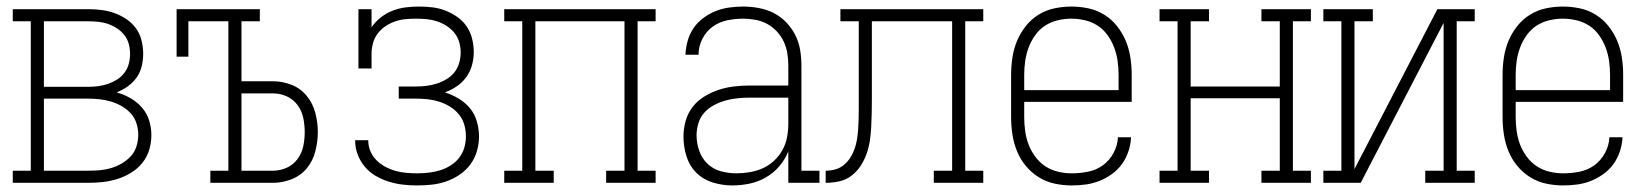

<svg xmlns="http://www.w3.org/2000/svg" viewBox="-20 -558 5040 586"><path d="M19 0V-37H74V-493H19V-530H249Q269 -530 289.5 -527.5Q310 -525 329.5 -518Q349 -511 366 -499.5Q383 -488 395 -471.5Q407 -455 412 -434.5Q417 -414 417 -394Q417 -375 412.5 -356Q408 -337 397 -321.5Q386 -306 370 -294.5Q354 -283 336 -276Q358 -270 378 -258.5Q398 -247 413 -230Q428 -213 435 -191Q442 -169 442 -146Q442 -123 435.5 -101Q429 -79 414.5 -61Q400 -43 380.5 -31Q361 -19 339 -12Q317 -5 294.5 -2.5Q272 0 249 0ZM249 -293Q264 -293 279.5 -295Q295 -297 309.5 -302Q324 -307 337 -315Q350 -323 359.5 -335.5Q369 -348 373 -363Q377 -378 377 -393Q377 -409 373 -424Q369 -439 359.5 -451Q350 -463 337 -471.5Q324 -480 309.5 -485Q295 -490 279.5 -491.5Q264 -493 249 -493H114V-293ZM114 -37H249Q267 -37 284.5 -38.5Q302 -40 319 -45Q336 -50 351.5 -59Q367 -68 379 -81Q391 -94 396.5 -111.5Q402 -129 402 -147Q402 -164 396.5 -181.5Q391 -199 379 -212Q367 -225 351.5 -234Q336 -243 319 -248Q302 -253 284.5 -255Q267 -257 249 -257H114Z M622 0V-37H677V-493H555V-385H519V-530H773V-493H717V-310H813Q842 -310 870 -299Q898 -288 916.5 -265Q935 -242 942.5 -213Q950 -184 950 -155Q950 -126 942.5 -96.5Q935 -67 916.5 -44.5Q898 -22 870 -11Q842 0 813 0ZM717 -37H813Q835 -37 855 -46Q875 -55 888 -72.5Q901 -90 905.5 -111.5Q910 -133 910 -155Q910 -177 905.5 -198.5Q901 -220 888 -237.5Q875 -255 855 -264Q835 -273 813 -273H717Z M1253 8Q1231 8 1209.5 5.5Q1188 3 1167 -3.5Q1146 -10 1127 -21Q1108 -32 1094 -48.5Q1080 -65 1072 -85.5Q1064 -106 1064 -128Q1064 -129 1064 -129.5Q1064 -130 1064 -130H1104Q1104 -130 1104 -129.5Q1104 -129 1104 -129Q1104 -112 1110.5 -96.5Q1117 -81 1129 -69Q1141 -57 1156 -49Q1171 -41 1187 -36.5Q1203 -32 1219.5 -30.5Q1236 -29 1253 -29Q1270 -29 1288 -31Q1306 -33 1322.5 -38Q1339 -43 1354.5 -52.5Q1370 -62 1381 -76Q1392 -90 1397 -107Q1402 -124 1402 -142Q1402 -160 1397 -177.5Q1392 -195 1380.5 -209Q1369 -223 1353.5 -232.5Q1338 -242 1321 -247.5Q1304 -253 1286 -255Q1268 -257 1250 -257H1197V-294H1250Q1266 -294 1282 -296Q1298 -298 1313.5 -303Q1329 -308 1343 -316.5Q1357 -325 1367 -337.5Q1377 -350 1381.5 -366Q1386 -382 1386 -398Q1386 -414 1381.5 -429.5Q1377 -445 1367 -457.5Q1357 -470 1343 -479Q1329 -488 1313.5 -493Q1298 -498 1282 -499.5Q1266 -501 1250 -501Q1234 -501 1217.5 -499.5Q1201 -498 1185.5 -492.5Q1170 -487 1156.5 -478Q1143 -469 1133 -456Q1123 -443 1118.5 -426.5Q1114 -410 1114 -394V-349H1074V-530H1114V-475Q1126 -492 1142.5 -505Q1159 -518 1178.5 -525.5Q1198 -533 1218.5 -535.5Q1239 -538 1259 -538Q1280 -538 1300.5 -535.5Q1321 -533 1340 -525.5Q1359 -518 1376 -506Q1393 -494 1404.5 -477Q1416 -460 1421 -439.5Q1426 -419 1426 -399Q1426 -379 1420.5 -359Q1415 -339 1403 -322.5Q1391 -306 1374 -294.5Q1357 -283 1338 -276Q1360 -269 1380 -257Q1400 -245 1414.5 -227.5Q1429 -210 1435.5 -187Q1442 -164 1442 -141Q1442 -119 1435.5 -96.5Q1429 -74 1415.5 -56Q1402 -38 1383 -25Q1364 -12 1342.5 -4.5Q1321 3 1298.5 5.5Q1276 8 1253 8Z M1519 0V-37H1574V-493H1519V-530H1981V-493H1926V-37H1981V0H1830V-37H1886V-493H1614V-37H1670V0Z M2215 8Q2185 8 2155.5 -1Q2126 -10 2105 -31Q2084 -52 2075 -81.5Q2066 -111 2066 -141Q2066 -165 2072.5 -188.5Q2079 -212 2093.5 -231Q2108 -250 2129 -263Q2150 -276 2172.5 -283.5Q2195 -291 2219 -294Q2243 -297 2268 -297H2386V-358Q2386 -377 2383 -395.5Q2380 -414 2372 -431Q2364 -448 2351 -462Q2338 -476 2321.5 -485Q2305 -494 2286 -497.5Q2267 -501 2248 -501Q2224 -501 2199.5 -496Q2175 -491 2155 -476.5Q2135 -462 2123.5 -439Q2112 -416 2112 -391H2072Q2073 -413 2079 -434Q2085 -455 2097 -472.5Q2109 -490 2126.5 -503Q2144 -516 2164 -524Q2184 -532 2205.5 -535Q2227 -538 2248 -538Q2272 -538 2296 -533.5Q2320 -529 2341 -518.5Q2362 -508 2379 -490.5Q2396 -473 2407 -451.5Q2418 -430 2422 -406Q2426 -382 2426 -358V-37H2481V0H2386V-96Q2376 -71 2358.5 -50.5Q2341 -30 2317.5 -16.5Q2294 -3 2267.5 2.5Q2241 8 2215 8ZM2227 -29Q2248 -29 2268.5 -32.5Q2289 -36 2308 -44.5Q2327 -53 2342.5 -67.5Q2358 -82 2368 -100Q2378 -118 2382 -138.5Q2386 -159 2386 -180V-260H2268Q2249 -260 2230 -258Q2211 -256 2193.5 -251Q2176 -246 2159 -237Q2142 -228 2129.5 -214Q2117 -200 2111.5 -181.5Q2106 -163 2106 -145Q2106 -121 2114 -98Q2122 -75 2139 -58.5Q2156 -42 2179.5 -35.5Q2203 -29 2227 -29Z M2500 0V-37Q2515 -37 2529.5 -41Q2544 -45 2555.5 -54.5Q2567 -64 2575 -76.5Q2583 -89 2588 -103Q2593 -117 2595.5 -132Q2598 -147 2599 -161.5Q2600 -176 2600.5 -191Q2601 -206 2601 -221Q2601 -232 2601 -242.5Q2601 -253 2601 -264V-493H2545V-530H2981V-493H2926V-37H2981V0H2830V-37H2886V-493H2641V-262Q2641 -262 2641 -262Q2641 -262 2641 -261V-253Q2641 -233 2640.5 -212Q2640 -191 2639 -170.5Q2638 -150 2635 -129.5Q2632 -109 2625 -89Q2618 -69 2606.5 -51.5Q2595 -34 2578.5 -21.5Q2562 -9 2541.5 -4.5Q2521 0 2500 0Z M3251 8Q3225 8 3199 2.5Q3173 -3 3150.5 -17Q3128 -31 3111 -51.5Q3094 -72 3084 -96.5Q3074 -121 3070 -147.5Q3066 -174 3066 -200V-330Q3066 -356 3070 -382.5Q3074 -409 3084 -433Q3094 -457 3110.5 -478Q3127 -499 3149.5 -513Q3172 -527 3198 -532.5Q3224 -538 3250 -538Q3276 -538 3302 -532.5Q3328 -527 3350.5 -513Q3373 -499 3389.5 -478Q3406 -457 3416 -433Q3426 -409 3430 -382.5Q3434 -356 3434 -330V-247H3106V-200Q3106 -179 3109 -157.5Q3112 -136 3119.5 -116.5Q3127 -97 3140 -79.5Q3153 -62 3170.5 -50.5Q3188 -39 3209 -34Q3230 -29 3251 -29Q3276 -29 3301 -34Q3326 -39 3346 -53.5Q3366 -68 3378.5 -91Q3391 -114 3392 -139H3432Q3431 -117 3424 -96Q3417 -75 3404.5 -57.5Q3392 -40 3374 -27Q3356 -14 3336 -6Q3316 2 3294.5 5Q3273 8 3251 8ZM3106 -283H3394V-330Q3394 -351 3391 -372Q3388 -393 3380.5 -413Q3373 -433 3360.5 -450.5Q3348 -468 3330.5 -479.5Q3313 -491 3292 -496Q3271 -501 3250 -501Q3229 -501 3208 -496Q3187 -491 3169.5 -479.5Q3152 -468 3139.5 -450.5Q3127 -433 3119.5 -413Q3112 -393 3109 -372Q3106 -351 3106 -330Z M3519 0V-37H3574V-493H3519V-530H3670V-493H3614V-294H3886V-493H3830V-530H3981V-493H3926V-37H3981V0H3830V-37H3886V-258H3614V-37H3670V0Z M4019 0V-37H4074V-493H4019V-530H4170V-493H4114V-42L4367 -530H4481V-493H4426V-37H4481V0H4330V-37H4386V-488L4133 0Z M4751 8Q4725 8 4699 2.5Q4673 -3 4650.5 -17Q4628 -31 4611 -51.5Q4594 -72 4584 -96.5Q4574 -121 4570 -147.5Q4566 -174 4566 -200V-330Q4566 -356 4570 -382.5Q4574 -409 4584 -433Q4594 -457 4610.5 -478Q4627 -499 4649.5 -513Q4672 -527 4698 -532.5Q4724 -538 4750 -538Q4776 -538 4802 -532.5Q4828 -527 4850.5 -513Q4873 -499 4889.5 -478Q4906 -457 4916 -433Q4926 -409 4930 -382.5Q4934 -356 4934 -330V-247H4606V-200Q4606 -179 4609 -157.5Q4612 -136 4619.5 -116.5Q4627 -97 4640 -79.5Q4653 -62 4670.5 -50.5Q4688 -39 4709 -34Q4730 -29 4751 -29Q4776 -29 4801 -34Q4826 -39 4846 -53.5Q4866 -68 4878.5 -91Q4891 -114 4892 -139H4932Q4931 -117 4924 -96Q4917 -75 4904.5 -57.5Q4892 -40 4874 -27Q4856 -14 4836 -6Q4816 2 4794.5 5Q4773 8 4751 8ZM4606 -283H4894V-330Q4894 -351 4891 -372Q4888 -393 4880.5 -413Q4873 -433 4860.5 -450.5Q4848 -468 4830.5 -479.5Q4813 -491 4792 -496Q4771 -501 4750 -501Q4729 -501 4708 -496Q4687 -491 4669.5 -479.5Q4652 -468 4639.5 -450.5Q4627 -433 4619.5 -413Q4612 -393 4609 -372Q4606 -351 4606 -330Z"/></svg>

Font: Iosevka Slab Extralight
Style: Regular
Weight: 200
Monospace: yes
Designer: Belleve Invis
Foundry: Belleve Invis
Version: Version 11.1.1; ttfautohint (v1.8.3)